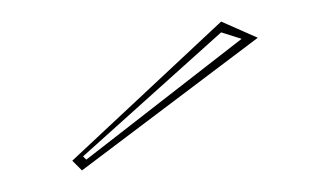

<svg xmlns="http://www.w3.org/2000/svg" viewBox="-20 -743 305 178"><path d="M56 -585 47 -594 185 -723 219 -708ZM57 -598 60 -595 204 -707 185 -713Z"/></svg>

Font: Kalnia Glaze Thin ExtraLight
Style: Regular
Weight: 250
Version: Version 1.110